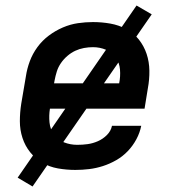

<svg xmlns="http://www.w3.org/2000/svg" viewBox="-20 -608 640 696"><path d="M253 8Q221 8 190 2.5Q159 -3 133.5 -18Q108 -33 89.5 -56Q71 -79 61.5 -108Q52 -137 52 -168.5Q52 -200 57 -232L74 -332Q78 -359 88 -386Q98 -413 115.5 -437Q133 -461 157 -479Q181 -497 208 -508.5Q235 -520 262.5 -524Q290 -528 317 -528Q349 -528 380 -522.5Q411 -517 438 -502.5Q465 -488 483.5 -464.5Q502 -441 511.5 -412.5Q521 -384 521.5 -352Q522 -320 516 -288L504 -214H161Q157 -189 159.5 -164Q162 -139 175.5 -120Q189 -101 212 -92Q235 -83 260 -83Q279 -83 297.5 -85.5Q316 -88 334.5 -96Q353 -104 367.5 -118.5Q382 -133 386 -152H492Q487 -127 474.5 -103.5Q462 -80 443.5 -60.5Q425 -41 401.5 -27.5Q378 -14 353 -6Q328 2 303 5Q278 8 253 8ZM176 -306H412Q417 -331 415 -355.5Q413 -380 400 -399Q387 -418 364.5 -427.5Q342 -437 317 -437Q301 -437 284.5 -434Q268 -431 253 -424Q238 -417 224.5 -405.5Q211 -394 201 -379.5Q191 -365 186 -349Q181 -333 178 -317ZM98 68 44 36 475 -588 530 -556Z"/></svg>

Font: Iosevka SmBd Ex Obl
Style: Regular
Weight: 600
Width: 7
Italic angle: -9°
Monospace: yes
Designer: Belleve Invis
Foundry: Belleve Invis
Version: Version 32.5.0; ttfautohint (v1.8.4)